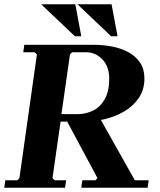

<svg xmlns="http://www.w3.org/2000/svg" viewBox="-23 -880 749 900"><path d="M358 0 363 -35H424L434 -45L285 -323H447L609 -35H674L669 0ZM416 -670Q460 -670 502 -662Q544 -654 578.5 -635.5Q613 -617 633.5 -586.5Q654 -556 654 -512Q654 -460 628 -421.5Q602 -383 560.5 -358.5Q519 -334 470 -322Q421 -310 376 -310H261L223 -45L233 -35H287L282 0H-3L2 -35H58L68 -45L150 -625L140 -635H86L91 -670ZM340 -345Q379 -345 413 -361.5Q447 -378 468 -415Q489 -452 489 -511Q489 -568 457 -601.5Q425 -635 381 -635H315L305 -625L265 -345ZM170 -860H330L358 -710H328ZM340 -860H500L528 -710H498Z"/></svg>

Font: Brygada 1918
Style: Bold Italic
Weight: 700
Italic angle: -8°
Designer: Mateusz Machalski | Borys Kosmynka | Przemek Hoffer
Foundry: NIEPODLEGLA 2018
Version: Version 3.006